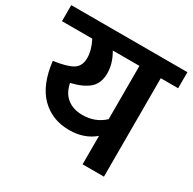

<svg xmlns="http://www.w3.org/2000/svg" viewBox="-173 -848 1009 1005"><g transform="rotate(30 331.0 -346.0)"><path d="M682 -692V-595H577V0H448V-172Q387 -120 297 -120Q193 -120 125.5 -187.5Q58 -255 42 -391Q121 -402 156 -423Q191 -444 191 -494Q191 -541 163 -595H-20V-692ZM448 -273V-595H287Q322 -536 322 -477Q322 -418 287 -386Q252 -354 178 -336Q189 -280 225.5 -251.5Q262 -223 317 -223Q395 -223 448 -273Z"/></g></svg>

Font: FiraGO SemiBold
Style: Regular
Weight: 600
Designer: bBox Type
Foundry: bBox Type GmbH
Version: Version 1.001;PS 001.001;hotconv 1.0.88;makeotf.lib2.5.64775